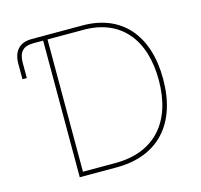

<svg xmlns="http://www.w3.org/2000/svg" viewBox="-105 -843 1002 957"><g transform="rotate(-15 396.0 -364.0)"><path d="M381.8 0C595.7 0 719.7 -134.3 719.7 -366.2C719.7 -592.8 601.1 -727.5 400.4 -727.5H137.7C75.7 -727.5 42 -691.4 42 -625V-545.9H64.5V-625C64.5 -679.7 88.4 -705.1 139.6 -705.1H191.4V0ZM213.9 -22.5V-705.1H400.4C589.4 -705.1 697.3 -578.6 697.3 -366.2C697.3 -150.9 584 -22.5 381.8 -22.5Z"/></g></svg>

Font: Raveo Thin
Style: Regular
Weight: 100
Designer: Jakub Foglar, Rasmus Andersson (Inter)
Foundry: Jakubfoglar.com
Version: Version 1.100;Glyphs 3.2.3 (3260)